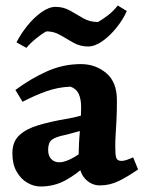

<svg xmlns="http://www.w3.org/2000/svg" viewBox="-20 -669 534 698"><path d="M274 -436Q327 -436 366 -403.5Q405 -371 405 -305Q405 -262 403.5 -233Q402 -204 400.5 -181.5Q399 -159 399 -135Q399 -107 402.5 -95.5Q406 -84 422 -84Q436 -84 464 -97L482 -53Q446 -28 413 -11.5Q380 5 343 5Q312 5 289 -19.5Q266 -44 266 -97Q266 -146 270.5 -193.5Q275 -241 275 -278Q275 -309 266 -328Q257 -347 236 -354Q190 -352 148 -337Q106 -322 62 -299L36 -342Q93 -384 151.5 -410Q210 -436 274 -436ZM345 -279 285 -196Q263 -191 246 -186Q229 -181 215 -178Q181 -171 168 -160.5Q155 -150 155 -124Q155 -103 166 -91Q177 -79 196 -79Q219 -79 254.5 -100.5Q290 -122 315 -155L334 -114Q318 -94 288.5 -65Q259 -36 218 -13.5Q177 9 128 9Q103 9 79.5 -4.5Q56 -18 40.5 -45Q25 -72 25 -112Q25 -154 50.5 -177.5Q76 -201 120 -214Q164 -227 217 -236Q253 -242 284 -251.5Q315 -261 345 -279ZM76 -495 40 -515Q55 -545 79 -575Q103 -605 130.5 -624.5Q158 -644 182 -644Q211 -644 234.5 -630.5Q258 -617 282 -603Q306 -589 336 -589Q351 -597 372 -613Q393 -629 408 -649L441 -629Q428 -599 404 -569Q380 -539 352.5 -519.5Q325 -500 300 -500Q271 -500 246.5 -514Q222 -528 199 -541.5Q176 -555 149 -555Q133 -547 111.5 -529.5Q90 -512 76 -495Z"/></svg>

Font: Alkalami
Style: Regular
Weight: 400
Designer: Becca Hirsbrunner Spalinger
Foundry: SIL International
Version: Version 2.000